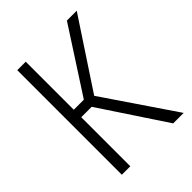

<svg xmlns="http://www.w3.org/2000/svg" viewBox="-204 -817 923 923"><g transform="rotate(-45 257.5 -355.5)"><path d="M135.3 -333.5V0H77.6V-710.9H135.3V-384.3H203.6L415 -710.9H481.9L252 -362.3L498 0H426.8L206.1 -333.5Z"/></g></svg>

Font: RobotoCondensed-Light
Style: Light
Weight: 300
Designer: Google
Version: Version 1.200311; 2013